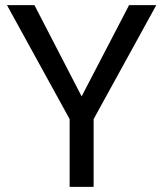

<svg xmlns="http://www.w3.org/2000/svg" viewBox="-20 -731 641 751"><path d="M299.3 -354 484.9 -710.9H591.3L346.2 -265.1V0H252.4V-265.1L7.3 -710.9H114.7Z"/></svg>

Font: SteelSelectRoboto
Style: Roboto-Regular
Weight: 400
Designer: Google
Version: Version 2.137; 2017